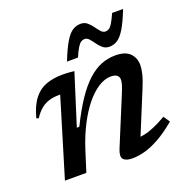

<svg xmlns="http://www.w3.org/2000/svg" viewBox="-129 -830 933 961"><g transform="rotate(-20 338.0 -350.0)"><path d="M43 -338 31.5 -342.5Q48.5 -405.5 76 -440.5Q103.5 -475.5 142 -489.2Q180.5 -503 229 -503Q240 -503 249.8 -502.5Q259.5 -502 269.8 -501.2Q280 -500.5 291.5 -499L206 -228.5L219.5 -229Q256.5 -304.5 291.8 -357Q327 -409.5 362.2 -441.8Q397.5 -474 434 -488.5Q470.5 -503 510 -503Q563 -503 587.5 -478Q612 -453 612 -415Q612 -395.5 605.5 -368.2Q599 -341 581.5 -299L475.5 -41.5L458.5 -75.5Q482.5 -74.5 508.8 -79.8Q535 -85 565.5 -98Q596 -111 632 -132L654.5 -98Q603.5 -55.5 560.8 -31.8Q518 -8 482.2 1.5Q446.5 11 416.5 11Q381 11 368.2 -4.5Q355.5 -20 371 -57L477 -313.5Q488 -340 492 -354.8Q496 -369.5 496 -379.5Q496 -394.5 485.5 -403Q475 -411.5 452.5 -411.5Q420.5 -411.5 386.5 -390Q352.5 -368.5 320 -328.8Q287.5 -289 259.2 -234.2Q231 -179.5 209.5 -113.5L173.5 0H59.5L184.5 -413Q183.5 -413 181.8 -413Q180 -413 178.5 -413Q149.5 -413 126.2 -406.2Q103 -399.5 82.8 -383.5Q62.5 -367.5 43 -338ZM627 -708Q603 -647 583 -613.5Q563 -580 543 -566.8Q523 -553.5 499 -553.5Q478.5 -553.5 464.2 -565.5Q450 -577.5 439 -593Q428 -608.5 417.5 -620.5Q407 -632.5 394 -632.5Q384 -632.5 375 -627Q366 -621.5 355.8 -605.2Q345.5 -589 331.5 -556.5H273Q297 -617.5 317 -651Q337 -684.5 357 -697.8Q377 -711 401.5 -711Q421.5 -711 435.8 -699Q450 -687 461 -671.5Q472 -656 482.5 -644Q493 -632 506 -632Q516.5 -632 525.2 -637.5Q534 -643 544 -659.2Q554 -675.5 568.5 -708Z"/></g></svg>

Font: Newsreader 9pt Medium
Style: Italic
Weight: 500
Italic angle: -17°
Designer: Hugues Gentile
Foundry: Production Type
Version: Version 1.003